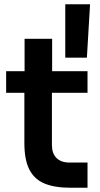

<svg xmlns="http://www.w3.org/2000/svg" viewBox="-20 -879 471 906"><path d="M95 -204V-441H9V-543H96V-696H226V-543H393V-441H225V-195Q225 -155 246.5 -133.5Q268 -112 308 -112H393V7H315Q238 7 190 -13Q142 -33 118.5 -79Q95 -125 95 -204ZM288 -859H405L390 -607H288Z"/></svg>

Font: Sora-SIA SemiBold
Style: Regular
Weight: 600
Designer: Jonathan Barnbrook, Julián Moncada
Foundry: Barnbrook Fonts
Version: Version 2.000